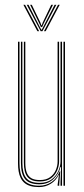

<svg xmlns="http://www.w3.org/2000/svg" viewBox="-20 -774 350 800"><path d="M142.5 5.5Q122.2 5.5 107.2 1.1Q92.2 -3.2 82.2 -11.8Q72.2 -20.2 66.2 -32.4Q60.2 -44.5 57.6 -60.1Q55 -75.8 55 -94.2V-600H61.2V-94.8Q61.2 -72.8 65.1 -55.1Q69 -37.5 78.2 -25.4Q87.5 -13.2 103.5 -6.8Q119.5 -0.2 143.2 -0.2Q173 -0.2 195.6 -16.2Q218.2 -32.2 228.8 -60.2H231L226.8 -7.2V0H220.2V-5L225.5 -44.8H224.2Q213.5 -22 191.5 -8.2Q169.5 5.5 142.5 5.5ZM244.5 0V-600H250.8V0ZM145.5 -18Q126.5 -18 113.8 -23.1Q101 -28.2 93.5 -38.1Q86 -48 82.8 -62.5Q79.5 -77 79.5 -95.8V-600H85.5V-96Q85.5 -72 91.1 -56Q96.8 -40 109.9 -31.9Q123 -23.8 146 -23.8Q172.2 -23.8 188.6 -35.6Q205 -47.5 212.5 -65.4Q220 -83.2 220 -100.8V-600H226.2V-101Q226.2 -82.8 218.1 -63.4Q210 -44 192.4 -31Q174.8 -18 145.5 -18ZM144 -6.2Q102 -6.2 84.6 -27.6Q67.2 -49 67.2 -95V-600H73.2V-95.2Q73.2 -52.5 89.4 -32.2Q105.5 -12 145 -12Q175.8 -12 195 -26.5Q214.2 -41 223.2 -61.9Q232.2 -82.8 232.2 -101.2V-600H238.5V0H232.2V-15L234.5 -78.8H232.2Q226.2 -50.5 203 -28.2Q179.8 -6 144 -6.2ZM77.5 -754H84.5L143 -644H135.8ZM91.5 -754H98.8L146 -661.5L151.8 -650.5H154.2L160 -661.5L207.5 -754H214.8L156.8 -644H149.5ZM105.5 -754H112.5L148.5 -679.5L152 -668.8H154.2L157.8 -679.5L193.5 -754H200.8L161.2 -674L155.5 -661.2H150.5L144.8 -674ZM221.8 -754H228.8L170.2 -644H163.2Z"/></svg>

Font: Big Shoulders Inline Display ExtraLight
Style: Regular
Weight: 250
Version: Version 2.002